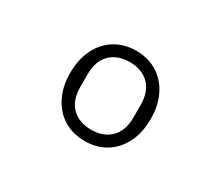

<svg xmlns="http://www.w3.org/2000/svg" viewBox="-102 -793 1204 1046"><g transform="rotate(30 500.0 -270.5)"><path d="M247 -270Q247 -355 279 -419.5Q311 -484 368.5 -519Q426 -554 500 -554Q574 -554 631.5 -519Q689 -484 721 -419.5Q753 -355 753 -270Q753 -185 721 -121Q689 -57 632 -22Q575 13 500 13Q425 13 368 -22Q311 -57 279 -121Q247 -185 247 -270ZM667 -232V-309Q667 -394 621.5 -438.5Q576 -483 500 -483Q424 -483 378.5 -438.5Q333 -394 333 -309V-232Q333 -147 378.5 -102.5Q424 -58 500 -58Q576 -58 621.5 -102.5Q667 -147 667 -232Z"/></g></svg>

Font: IBM Plex Sans JP
Style: Regular
Weight: 400
Designer: Mike Abbink; Paul van der Laan; Pieter van Rosmalen; Wujin Sim; Yejin Wi; Jinhee Kim; Boomi Park; Yona Kim; Kichan Ma
Foundry: Sandoll Inc.
Version: Version 1.000